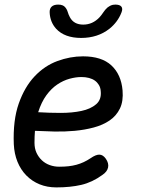

<svg xmlns="http://www.w3.org/2000/svg" viewBox="-20 -805 640 835"><path d="M440 -115Q454 -95 450 -76.5Q446 -58 425 -44Q381 -12 333.5 -1Q286 10 225 10Q185 10 152 -3.5Q119 -17 94.5 -42Q70 -67 56 -101.5Q42 -136 40 -178Q36 -282 61.5 -354.5Q87 -427 130.5 -473Q174 -519 229.5 -539.5Q285 -560 341 -560Q422 -560 464.5 -520.5Q507 -481 513 -412Q517 -365 501.5 -333Q486 -301 456.5 -281Q427 -261 387.5 -250.5Q348 -240 304.5 -236Q261 -232 216.5 -233Q172 -234 132 -236Q131 -224 130.5 -211Q130 -198 130 -184Q130 -159 139 -140Q148 -121 162.5 -107.5Q177 -94 196.5 -87Q216 -80 237 -80Q260 -80 278 -82Q296 -84 312.5 -88.5Q329 -93 344 -100Q359 -107 374 -117Q397 -133 412.5 -132.5Q428 -132 440 -115ZM146 -317Q194 -314 244 -314Q294 -314 334 -322.5Q374 -331 398 -351.5Q422 -372 418 -409Q417 -424 410 -435.5Q403 -447 392.5 -454.5Q382 -462 367 -466Q352 -470 334 -470Q310 -470 282.5 -462.5Q255 -455 229 -437.5Q203 -420 181.5 -390.5Q160 -361 146 -317ZM196 -750Q195 -767 204.5 -776Q214 -785 233 -785Q244 -785 251.5 -782Q259 -779 263 -774Q271 -765 274.5 -753Q278 -741 284 -730Q301 -698 342 -698Q383 -698 413 -730Q422 -740 429.5 -751.5Q437 -763 447 -772Q455 -778 462.5 -781.5Q470 -785 482 -785Q501 -785 508 -776Q515 -767 508 -750Q492 -709 456 -680Q405 -640 333 -640Q261 -640 224 -680Q198 -709 196 -750Z"/></svg>

Font: Maple Mono Normal NL
Style: Italic
Weight: 400
Italic angle: -10°
Monospace: yes
Designer: subframe7536
Version: Version 7.000